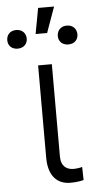

<svg xmlns="http://www.w3.org/2000/svg" viewBox="-107 -844 438 886"><g transform="rotate(-5 112.5 -401.5)"><path d="M81.3 -545.5V-118.3C81.3 -30.2 124.3 7.1 182.9 7.1C213.8 7.1 234.4 2.5 244.3 -0.4L242.9 -61.1C237.6 -58.9 219.8 -55.4 202.8 -55.4C173.3 -55.4 144.9 -70.3 144.9 -118.3V-545.5ZM82.4 -690.7H135.7L178.3 -809.7H104.4ZM183.6 -672.2C183.6 -648.4 200.3 -629.6 229 -629.6C257.8 -629.6 274.5 -648.4 274.5 -672.2C274.5 -697.4 257.8 -717 229 -717C200.3 -717 183.6 -697.4 183.6 -672.2ZM-50.4 -673.3C-50.4 -649.5 -34.4 -630.7 -5.7 -630.7C23.1 -630.7 39.8 -649.5 39.8 -673.3C39.8 -697.4 23.1 -717 -5.7 -717C-34.4 -717 -50.4 -697.4 -50.4 -673.3Z"/></g></svg>

Font: Karasuma Gothic
Style: Light
Weight: 300
Designer: Rasmus Andersson / Ryoko Nishizuka
Foundry: rsms
Version: Version 1.00